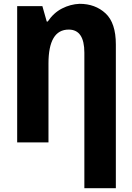

<svg xmlns="http://www.w3.org/2000/svg" viewBox="-20 -746 693 1006"><path d="M397 -726Q349 -724 305 -701.5Q261 -679 230 -633H225L202 -714H70V0H234V-413Q234 -591 340 -591Q422 -591 422 -470V240H587V-513Q587 -626 533 -676Q479 -726 397 -726Z"/></svg>

Font: Noto Sans Display SemiCondensed Extra
Style: Regular
Weight: 800
Width: 4
Designer: Monotype Design Team
Foundry: Monotype Imaging Inc.
Version: Version 1.900